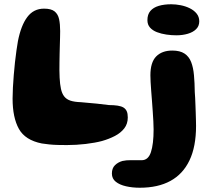

<svg xmlns="http://www.w3.org/2000/svg" viewBox="-20 -648 1006 900"><path d="M176 24.5Q98 9 68.5 -44Q39 -97 39 -186Q39 -209 40.5 -237.2Q42 -265.5 44.5 -296Q47 -326.5 50.2 -356.2Q53.5 -386 57.2 -411.8Q61 -437.5 64 -455Q78.5 -529 108 -568.2Q137.5 -607.5 186.5 -607.5Q220 -607.5 236 -594.5Q252 -581.5 257 -558Q262 -534.5 262 -502.5Q262 -488.5 261.5 -471.5Q261 -454.5 260.5 -435.8Q260 -417 259.5 -397Q259 -377 258.8 -357.5Q258.5 -338 258.5 -319.2Q258.5 -300.5 259.5 -284Q261 -253 265.8 -231.2Q270.5 -209.5 281 -196Q291.5 -182.5 310.2 -176.2Q329 -170 359 -169Q398.5 -166 433.8 -162.2Q469 -158.5 491 -155.5Q513.5 -155.5 531.5 -152.8Q549.5 -150 559.5 -143.5Q569.5 -137 574.2 -126.2Q579 -115.5 579 -97.5Q579 -67.5 562.5 -46.2Q546 -25 518.8 -10.8Q491.5 3.5 458 13Q426 21.5 381.8 26.8Q337.5 32 293.5 32Q273.5 32 252 31.5Q230.5 31 211 29Q191.5 27 176 24.5ZM635.5 232Q600.5 232 570.8 225.2Q541 218.5 522.8 204Q504.5 189.5 504.5 165.5Q504.5 140.5 518.8 126.5Q533 112.5 554 106.5Q571.5 102.5 595 102.8Q618.5 103 644 103Q675 103 687.5 65Q700 27 700 -41.5Q700 -58.5 698.8 -79.8Q697.5 -101 696 -125Q694.5 -149 692.5 -173.8Q690.5 -198.5 688.8 -221.2Q687 -244 686 -263Q685 -282 685 -295Q685 -356 712.2 -383.5Q739.5 -411 787.5 -411Q823.5 -411 844.8 -397Q866 -383 876 -357.2Q886 -331.5 889.2 -295.8Q892.5 -260 893 -216.5Q894 -205 894.8 -189Q895.5 -173 896.2 -155Q897 -137 897.5 -118.8Q898 -100.5 898.5 -84.8Q899 -69 899 -58Q899 39.5 868.2 103.8Q837.5 168 779 200Q720.5 232 635.5 232ZM806.5 -482.5Q783.5 -482.5 759.8 -486Q736 -489.5 715.8 -497.2Q695.5 -505 683.2 -518.8Q671 -532.5 671 -553.5Q671 -580.5 685 -596.8Q699 -613 724.2 -620.5Q749.5 -628 782.5 -628Q804 -628 827 -623.5Q850 -619 869.8 -609.2Q889.5 -599.5 901.8 -584.2Q914 -569 914 -548Q914 -526 899.5 -511.5Q885 -497 860.5 -489.8Q836 -482.5 806.5 -482.5Z"/></svg>

Font: Gluten SemiBold
Style: Regular
Weight: 600
Designer: Tyler Finck
Foundry: Etcetera Type Company
Version: Version 1.300